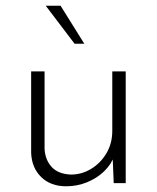

<svg xmlns="http://www.w3.org/2000/svg" viewBox="-20 -641 549 672"><path d="M212 11Q157 11 124 -21.5Q91 -54 89 -106V-391H136V-120Q138 -82 160.5 -57Q183 -32 228 -30Q266 -30 299 -50Q332 -70 352.5 -104.5Q373 -139 373 -183V-391H420V0H378L373 -123L380 -96Q370 -66 344.5 -41.5Q319 -17 284.5 -3Q250 11 212 11ZM140 -621H192L275 -488H241Z"/></svg>

Font: Josefin Sans Thin Light
Style: Regular
Weight: 300
Version: Version 2.000